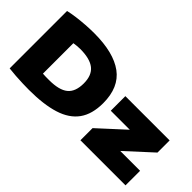

<svg xmlns="http://www.w3.org/2000/svg" viewBox="-70 -1208 1677 1677"><g transform="rotate(45 768.5 -370.0)"><path d="M316 7Q281.5 7 238.2 5.5Q195 4 150 1Q105 -2 65 -7V-716Q105.5 -725.5 157.5 -732.5Q209.5 -739.5 264.8 -743.2Q320 -747 370 -747Q610 -747 734 -655.8Q858 -564.5 858 -370Q858 -234.5 798.5 -151.5Q739 -68.5 618.8 -30.8Q498.5 7 316 7ZM381 -178Q505 -178 560.5 -223.8Q616 -269.5 616 -372Q616 -472 558.5 -517.5Q501 -563 381 -563Q364 -563 341.8 -561Q319.5 -559 303 -556V-180Q321 -178.5 340.2 -178.2Q359.5 -178 381 -178ZM946 0V-150L1186 -370H951V-550H1498V-400L1258 -180H1503V0Z"/></g></svg>

Font: Encode Sans Expanded Expanded Black
Style: Regular
Weight: 900
Width: 7
Designer: Multiple Designers
Foundry: Impallari Type
Version: Version 3.000; ttfautohint (v1.8.3) -l 8 -r 50 -G 200 -x 14 